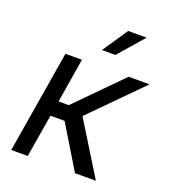

<svg xmlns="http://www.w3.org/2000/svg" viewBox="-139 -861 848 962"><g transform="rotate(20 285.5 -380.5)"><path d="M32.2 0 122.6 -545.9H210.4L171.9 -309.6H226.1L459.5 -545.9H570.8L309.6 -281.7L483.4 0H372.1L233.4 -228.5H158.2L120.1 0ZM288.1 -626 378.9 -760.7H477.1L359.9 -626Z"/></g></svg>

Font: Adwaita Sans
Style: Italic
Weight: 400
Italic angle: -9.39999°
Designer: Rasmus Andersson
Foundry: rsms
Version: Version 4.001;git-9221beed3